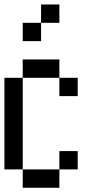

<svg xmlns="http://www.w3.org/2000/svg" viewBox="-20 -937 457 873"><path d="M0 -166.7V-583.3H83.3V-166.7ZM83.3 -166.7H250V-83.3H83.3ZM83.3 -583.3V-666.7H250V-583.3ZM83.3 -750V-833.3H166.7V-750ZM250 -916.7V-833.3H166.7V-916.7ZM250 -166.7V-250H333.3V-166.7ZM250 -583.3H333.3V-500H250Z"/></svg>

Font: Galmuri11 Condensed
Style: Regular
Weight: 400
Width: 3
Designer: Lee Minseo (quiple)
Version: Version 2.399;hotconv 1.1.1;makeotfexe 2.6.0 DEVELOPMENT